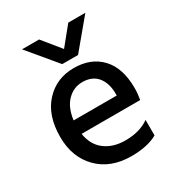

<svg xmlns="http://www.w3.org/2000/svg" viewBox="-173 -830 872 945"><g transform="rotate(-30 262.5 -357.5)"><path d="M447 -27Q391 5 299 5Q181 5 111 -66Q41 -137 41 -252Q41 -374 105 -443.5Q169 -513 268 -513Q365 -513 422 -452.5Q479 -392 479 -278Q479 -247 473 -213H140Q150 -147 196 -112Q242 -77 312 -77Q393 -77 447 -115ZM270 -432Q220 -432 184 -395.5Q148 -359 139 -290H384V-308Q382 -365 353 -398.5Q324 -432 270 -432ZM319 -558H229L94 -720H191L274 -618L357 -720H454Z"/></g></svg>

Font: Hind Madurai Medium
Style: Regular
Weight: 500
Designer: Jyotish Sonowal
Foundry: Indian Type Foundry
Version: Version 1.001;PS 1.0;hotconv 1.0.86;makeotf.lib2.5.63406; tt